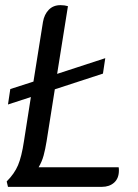

<svg xmlns="http://www.w3.org/2000/svg" viewBox="-20 -726 535 746"><path d="M442 -64Q442 -33 423.5 -16.5Q405 0 376 0H11L6 -21Q36 -51 50 -84Q64 -117 73 -177L100 -349L11 -320L20 -380L110 -409L147 -641Q152 -670 169.5 -688Q187 -706 215 -706Q231 -706 244 -702L202 -439L389 -500L380 -440L193 -379L161 -177Q156 -146 149.5 -122Q143 -98 130 -76H441Q442 -72 442 -64Z"/></svg>

Font: Thasadith
Style: Bold Italic
Weight: 700
Italic angle: -9°
Designer: Cadson Demak Co.,Ltd.
Foundry: Cadson Demak Co.,Ltd.
Version: Version 1.000; ttfautohint (v1.6)